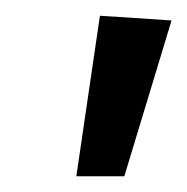

<svg xmlns="http://www.w3.org/2000/svg" viewBox="-20 -820 238 244"><path d="M198 -794 138 -596H77L107 -800Z"/></svg>

Font: Fira Sans Compressed
Style: Italic
Weight: 400
Width: 1
Italic angle: -8°
Designer: bBox Type GmbH & Carrois Corporate GbR & Edenspiekermann AG
Foundry: bBox Type GmbH & Carrois Corporate GbR & Edenspiekermann AG
Version: Version 4.301